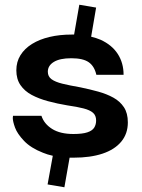

<svg xmlns="http://www.w3.org/2000/svg" viewBox="-20 -720 599 811"><path d="M315 -700 386 -688 365 -565Q386 -560 405 -552Q453 -530 477.5 -492Q502 -454 502 -404H387Q379 -440 355 -457Q331 -474 281 -474Q233 -474 207.5 -458.5Q182 -443 182 -417Q182 -397 197.5 -385.5Q213 -374 243.5 -366.5Q274 -359 320 -351Q359 -343 395 -333Q431 -323 459 -307.5Q487 -292 503.5 -267Q520 -242 520 -203Q520 -155 492 -121.5Q464 -88 413 -71Q362 -54 291 -54H274L252 71L181 59L203 -62Q180 -67 161 -75Q110 -95 81.5 -125Q53 -155 43.5 -181Q34 -207 34 -222Q34 -227 35 -231H155Q166 -197 200 -175.5Q234 -154 290 -154Q328 -154 349 -161Q370 -168 378 -181Q386 -194 386 -211Q386 -232 373 -243.5Q360 -255 333 -262Q306 -269 264 -275Q222 -282 183 -292.5Q144 -303 114 -319Q84 -335 66.5 -360.5Q49 -386 49 -423Q49 -459 66.5 -487Q84 -515 115.5 -534.5Q147 -554 189.5 -564Q232 -574 282 -574Q288 -574 293 -574Z"/></svg>

Font: Syne Modified
Style: Bold
Weight: 700
Designer: Lucas Descroix
Foundry: Bonjour Monde
Version: Version 2.200